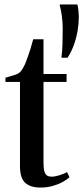

<svg xmlns="http://www.w3.org/2000/svg" viewBox="-20 -836 375 865"><path d="M161 9Q118 9 94 -12Q70 -33 70 -88V-467H4.5V-486Q11 -488 21.8 -491Q32.5 -494 43 -497.2Q53.5 -500.5 59.5 -503.5Q67.5 -507.5 73.2 -514.2Q79 -521 83.8 -529.8Q88.5 -538.5 93 -547.5Q97.5 -558.5 104.2 -577Q111 -595.5 117.8 -617.5Q124.5 -639.5 129.5 -659H176V-502.5H280V-467H176V-102Q176 -76 180.2 -62.8Q184.5 -49.5 192.5 -44.8Q200.5 -40 212 -40Q226.5 -40 248 -46.5Q269.5 -53 282 -61L293 -37.5Q280.5 -26 260.5 -15.2Q240.5 -4.5 215.5 2.2Q190.5 9 161 9ZM284.5 -576H258.5L257 -579.5Q260.5 -604 261.5 -638.2Q262.5 -672.5 262.5 -708Q262.5 -736 258.5 -765Q254.5 -794 249 -812.5L250.5 -816H328.5Q331 -807 333 -790.5Q335 -774 335 -757.5Q335 -730 329.8 -698.5Q324.5 -667 313.5 -635.5Q302.5 -604 284.5 -576Z"/></svg>

Font: Merriweather 144pt Medium
Style: Regular
Weight: 500
Version: Version 2.100